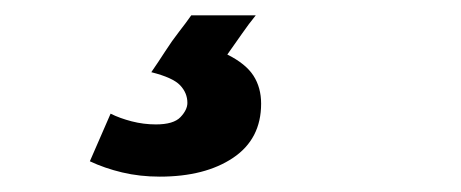

<svg xmlns="http://www.w3.org/2000/svg" viewBox="-20 -40 600 250"><path d="M188 190Q162 190 139 184.5Q116 179 97 170L124 108Q136 114 151.5 118Q167 122 183 122Q206 122 215 112.5Q224 103 224 94Q224 81 214.5 71Q205 61 177 54Q186 41 195 27Q204 13 213 1.5Q222 -10 229 -20H313Q304 -9 295 4Q286 17 276 31Q300 43 310 58.5Q320 74 320 95Q320 141 283.5 165.5Q247 190 188 190Z"/></svg>

Font: Ubuntu Sans Mono SemiBold
Style: Italic
Weight: 600
Italic angle: -13.5°
Monospace: yes
Designer: Dalton Maag Ltd
Foundry: Dalton Maag Ltd
Version: Version 1.006